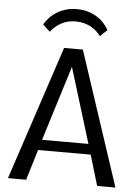

<svg xmlns="http://www.w3.org/2000/svg" viewBox="-60 -955 723 1001"><g transform="rotate(5 301.5 -454.5)"><path d="M163.6 -159.7 115.2 0H20L252.4 -701.7H350.6L582.5 0H486.8L439 -159.7ZM179.7 -214.4H422.4L301.8 -606.9ZM301.8 -909.2Q336.4 -909.2 363.8 -900.1Q391.1 -891.1 411.9 -877.2Q432.6 -863.3 446.8 -846.4Q460.9 -829.6 469.7 -814.5L433.1 -779.3Q423.3 -792.5 410.4 -804.2Q397.5 -815.9 381.1 -825Q364.7 -834 345 -839.4Q325.2 -844.7 301.8 -844.7Q256.3 -844.7 224.1 -825.9Q191.9 -807.1 170.4 -779.3L132.8 -814.5Q143.1 -831.5 158.4 -848.6Q173.8 -865.7 194.8 -879.2Q215.8 -892.6 242.7 -900.9Q269.5 -909.2 301.8 -909.2Z"/></g></svg>

Font: Mako
Style: Regular
Weight: 400
Designer: vernon adams
Foundry: vernon adams
Version: Version 1.000